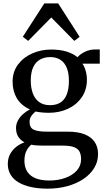

<svg xmlns="http://www.w3.org/2000/svg" viewBox="-20 -842 614 1120"><path d="M257.5 258.5Q204 258.5 160.8 249Q117.5 239.5 87.2 221.2Q57 203 41.2 176Q25.5 149 25.5 114Q25.5 83 38.5 58Q51.5 33 73.8 15.2Q96 -2.5 123 -11.5Q99.5 -24 86.5 -44.5Q73.5 -65 73.5 -95.5Q73.5 -118.5 84.8 -139.2Q96 -160 114.5 -176.5Q133 -193 154.5 -203.5Q102.5 -227.5 78 -269.2Q53.5 -311 53.5 -365.5Q53.5 -424 85.5 -466.2Q117.5 -508.5 169 -530.8Q220.5 -553 278 -553Q330.5 -553 369 -541Q407.5 -529 432 -508Q443.5 -523 472.2 -538.2Q501 -553.5 535 -553.5H562V-470.5H461Q468.5 -460 474.2 -445.5Q480 -431 483.5 -413.8Q487 -396.5 487 -377.5Q487 -318.5 457.2 -275Q427.5 -231.5 377.2 -207.8Q327 -184 264 -184Q244 -184 224.2 -186Q204.5 -188 187.5 -191.5Q174 -181 163.2 -166Q152.5 -151 152.5 -131Q152.5 -97.5 176 -85.8Q199.5 -74 255 -74H375.5Q435.5 -74 474.8 -58Q514 -42 533 -12.8Q552 16.5 552 56.5Q552 101 529.5 138Q507 175 466.8 202Q426.5 229 373 243.8Q319.5 258.5 257.5 258.5ZM268 211Q318.5 211 360.5 196Q402.5 181 427.8 153.2Q453 125.5 453 86.5Q453 62 444.8 44.2Q436.5 26.5 413.5 17Q390.5 7.5 347.5 7.5H232.5Q211.5 7.5 193.8 6.2Q176 5 162 2Q144.5 17 133.5 39.5Q122.5 62 122.5 96Q122.5 133 138.8 158.8Q155 184.5 187.2 197.8Q219.5 211 268 211ZM271.5 -228.5Q328 -228.5 355 -265Q382 -301.5 382 -370.5Q382 -415.5 369.5 -446.2Q357 -477 332.5 -493Q308 -509 273 -509Q239.5 -509 213.8 -494.8Q188 -480.5 173.8 -450.2Q159.5 -420 159.5 -372Q159.5 -330.5 171.2 -298Q183 -265.5 208 -247Q233 -228.5 271.5 -228.5ZM144.5 -603.5 113 -627.5 238.5 -822H319.5L444.5 -627L413.5 -603.5L279 -740Z"/></svg>

Font: Merriweather 60pt
Style: Regular
Weight: 400
Version: Version 2.100